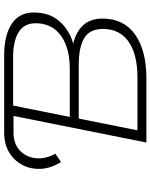

<svg xmlns="http://www.w3.org/2000/svg" viewBox="82 -822 740 945"><g transform="rotate(-90 452.5 -350.0)"><path d="M127 -420Q96 -470 93.5 -519.5Q91 -569 112.5 -610Q134 -651 174.5 -675.5Q215 -700 272 -700H653Q751 -700 807 -663Q863 -626 863 -554Q863 -476 819 -427Q775 -378 709 -360Q767 -347 800 -311.5Q833 -276 833 -216Q833 -111 754.5 -55.5Q676 0 538 0H223L354 -654H272Q218 -654 185 -624Q152 -594 146 -546.5Q140 -499 168 -448ZM283 -44H543Q658 -44 720 -88Q782 -132 782 -214Q782 -279 737 -306Q692 -333 605 -333H341ZM349 -377H588Q653 -377 703 -396Q753 -415 781.5 -452.5Q810 -490 810 -546Q810 -601 766.5 -628.5Q723 -656 644 -656H405Z"/></g></svg>

Font: Montserrat Light
Style: Italic
Weight: 300
Italic angle: -11.3°
Designer: Julieta Ulanovsky
Foundry: Julieta Ulanovsky
Version: Version 9.000; ttfautohint (v1.8.4.7-5d5b)